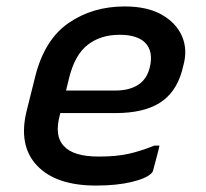

<svg xmlns="http://www.w3.org/2000/svg" viewBox="-20 -565 640 596"><path d="M367 -545Q437 -545 482 -519.5Q527 -494 545 -452.5Q563 -411 549 -361L545 -345Q526 -277 475.5 -245.5Q425 -214 339 -214H167L166 -209Q148 -143 178 -112Q207 -79 287 -79Q341 -79 379 -87.5Q417 -96 459 -113H475Q471 -94 465.5 -74.5Q460 -55 455 -35Q454 -31 450 -27Q434 -11 388 0Q342 11 278 11Q153 11 94.5 -51.5Q36 -114 63 -222L90 -330Q119 -443 193.5 -494Q268 -545 367 -545ZM351 -457Q293 -457 253 -426.5Q213 -396 195 -325L185 -284H339Q381 -284 408.5 -301.5Q436 -319 445 -356Q457 -406 430 -433Q419 -444 399.5 -450.5Q380 -457 351 -457Z"/></svg>

Font: Recursive Sn Lnr St Med
Style: Italic
Weight: 500
Italic angle: -15°
Version: Version 1.079;hotconv 1.0.112;makeotfexe 2.5.65598; ttfautoh